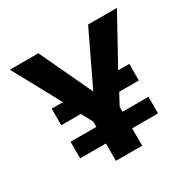

<svg xmlns="http://www.w3.org/2000/svg" viewBox="-156 -871 1038 1033"><g transform="rotate(-30 363.0 -355.0)"><path d="M533 -416H602V-313H480L442 -242V-211H603V-108H442V0H279V-108H119V-211H279V-244L242 -313H120V-416H190L30 -710H207L360 -384L516 -710H695Z"/></g></svg>

Font: Oxford Sans
Style: Regular
Weight: 800
Designer: Matt McInerney, Pablo Impallari, Rodrigo Fuenzalida
Foundry: Matt McInerney, Pablo Impallari, Rodrigo Fuenzalida
Version: Version 3.000g; ttfautohint (v1.5) -l 8 -r 28 -G 28 -x 14 -D